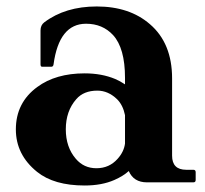

<svg xmlns="http://www.w3.org/2000/svg" viewBox="-20 -567 638 597"><path d="M437 0Q395.5 0 380.4 -35.2Q363.3 -19.5 335.4 -7.3Q296.4 9.8 243.2 9.8Q147.9 9.8 95.2 -32.7Q29.3 -85.9 29.3 -164.6Q29.3 -247.6 95.7 -296.4Q153.3 -338.9 243.2 -338.9Q296.4 -338.9 338.4 -321.3Q352.5 -315.4 368.7 -304.7V-324.7Q368.7 -417.5 331.5 -458Q298.8 -493.2 247.6 -493.2Q163.6 -493.2 146.5 -366.7Q145.5 -359.4 139.2 -359.4H111.3Q106 -359.4 106 -366.7V-472.2Q106 -488.8 117.7 -497.6Q183.1 -546.9 280.8 -546.9Q382.8 -546.9 446.3 -491.7Q515.1 -432.6 515.1 -323.2V-83Q515.1 -39.1 559.1 -39.1H581.1Q588.4 -39.1 588.4 -31.7V-7.3Q588.4 0 581.1 0ZM368.7 -120.6V-209Q362.3 -240.2 344.2 -258.3Q316.4 -285.2 282.7 -285.2Q240.2 -285.2 217.3 -258.8Q184.6 -221.7 184.6 -165Q184.6 -109.4 215.8 -73.2Q240.7 -43.9 279.8 -43.9Q319.8 -43.9 345.7 -73.2Q365.2 -94.7 368.7 -120.6Z"/></svg>

Font: Simply Serif
Style: Bold
Weight: 700
Designer: Wojciech Kalinowski "wmk69" (wmk69@o2.pl)
Foundry: Wojciech Kalinowski "wmk69" (wmk69@o2.pl)
Version: Version 1.0.0; 2022-02-18